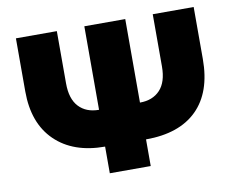

<svg xmlns="http://www.w3.org/2000/svg" viewBox="-77 -801 1105 901"><g transform="rotate(-10 476.0 -350.0)"><path d="M573 -302V-700H378V-302Q317 -302 282 -339.5Q247 -377 247 -451V-700H52V-447Q52 -295 138.5 -211Q225 -127 376 -127V0H571V-127Q730 -127 814.5 -210.5Q899 -294 899 -452V-700H704V-451Q704 -377 669 -339.5Q634 -302 573 -302Z"/></g></svg>

Font: Geom Black
Style: Bold
Weight: 900
Version: Version 1.102